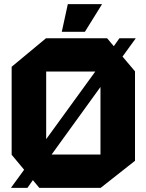

<svg xmlns="http://www.w3.org/2000/svg" viewBox="-20 -903 704 923"><path d="M34 0V-2L96 -87L36 -159V-582L201 -719H495L527 -681L554 -719H632V-718L569 -631L629 -560V-130L464 0H169L138 -37L112 0ZM202 -559V-234L438 -559ZM463 -485 228 -160H463ZM277 -750 306 -883H470V-882L388 -750Z"/></svg>

Font: Foldit Thin
Style: Bold
Weight: 700
Version: Version 1.003